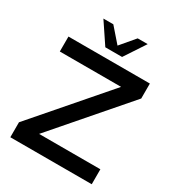

<svg xmlns="http://www.w3.org/2000/svg" viewBox="-209 -1028 1064 1156"><g transform="rotate(30 323.0 -449.5)"><path d="M40 0V-104L466 -596H40V-700H606V-596L180 -104H606V0ZM264.5 -755 168 -899H237L323 -800.5L406.5 -899H476L381 -755Z"/></g></svg>

Font: Urbanist SemiBold
Style: Regular
Weight: 600
Designer: Corey Hu
Foundry: Corey Hu
Version: Version 1.321; ttfautohint (v1.8.4.7-5d5b)